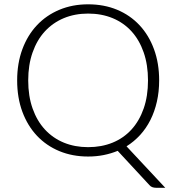

<svg xmlns="http://www.w3.org/2000/svg" viewBox="-20 -736 838 912"><path d="M736 -354Q736 -300.5 725.2 -253.2Q714.5 -206 694.5 -166.2Q674.5 -126.5 645.8 -95Q617 -63.5 581 -41L765 156H722Q712 156 704 153.2Q696 150.5 690 143.5L539 -19.5Q507.5 -6.5 472.5 0.5Q437.5 7.5 398.5 7.5Q324 7.5 262 -18.2Q200 -44 155.5 -91.2Q111 -138.5 86.2 -205.2Q61.5 -272 61.5 -354Q61.5 -435.5 86.2 -502.2Q111 -569 155.5 -616.2Q200 -663.5 262 -689.5Q324 -715.5 398.5 -715.5Q474 -715.5 536 -689.8Q598 -664 642.5 -616.5Q687 -569 711.5 -502.2Q736 -435.5 736 -354ZM683 -354Q683 -428 662.5 -487Q642 -546 604.8 -587Q567.5 -628 515 -649.8Q462.5 -671.5 398.5 -671.5Q335.5 -671.5 283.2 -649.8Q231 -628 193.2 -587Q155.5 -546 134.8 -487Q114 -428 114 -354Q114 -279.5 134.8 -220.8Q155.5 -162 193.2 -121Q231 -80 283.2 -58.5Q335.5 -37 398.5 -37Q462.5 -37 515 -58.5Q567.5 -80 604.8 -121Q642 -162 662.5 -220.8Q683 -279.5 683 -354Z"/></svg>

Font: Lato Light
Style: Regular
Weight: 300
Designer: Lukasz Dziedzic
Foundry: Lukasz Dziedzic
Version: Version 1.104; Western+Polish opensource